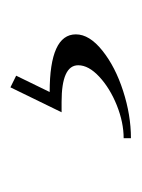

<svg xmlns="http://www.w3.org/2000/svg" viewBox="27 -93 267 361"><g transform="rotate(-90 160.5 87.5)"><path d="M81.1 200.2V186.5Q110.8 186.5 143.1 173.6Q175.3 160.6 196.8 140.6Q218.3 120.6 218.3 101.1Q218.3 69.8 149.4 69.8H129.9L176.8 -26.4L198.7 -15.6L168 47.4Q276.4 47.4 276.4 96.7Q276.4 122.1 245.8 146.5Q215.3 170.9 169.9 185.5Q124.5 200.2 81.1 200.2Z"/></g></svg>

Font: QumpellkaNo12
Style: Regular
Weight: 500
Designer: gluk (gluksza@wp.pl)
Foundry: gluk (gluksza@wp.pl)
Version: Version 00.480